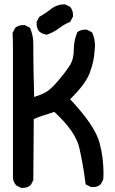

<svg xmlns="http://www.w3.org/2000/svg" viewBox="-20 -870 540 903"><path d="M136.7 -666V-626Q136.7 -564.5 140.6 -414.1Q186.5 -427.7 210 -446.3Q237.3 -467.8 282.2 -525.4Q302.7 -552.7 311.5 -567.4Q327.1 -595.7 327.1 -636.7Q327.1 -677.7 342.8 -716.8L343.8 -718.8Q358.4 -730.5 379.9 -730.5Q382.8 -730.5 388.7 -730.5L413.1 -717.8Q426.8 -687.5 426.8 -655.3Q426.8 -644.5 424.8 -631.8Q422.9 -583 402.3 -528.3Q383.8 -475.6 309.6 -403.3Q426.8 -279.3 448.2 -198.2Q466.8 -128.9 466.8 -55.7Q466.8 -42 465.8 -26.4L454.1 -3.9Q444.3 4.9 435.1 7.3Q425.8 9.8 419.9 9.8Q414.1 9.8 408.2 9.8L382.8 -2.9Q372.1 -89.8 353.5 -172.9Q335.9 -252 235.4 -343.8Q204.1 -333 181.6 -326.2Q159.2 -319.3 138.7 -309.6L136.7 -23.4L125 0Q109.4 13.7 87.9 13.7Q85 13.7 79.1 13.7L56.6 2Q42 -14.6 41 -33.2V-644.5Q41 -679.7 39.1 -714.8L50.8 -738.3Q66.4 -752 87.9 -752Q90.8 -752 96.7 -752L121.1 -739.3Q136.7 -703.1 136.7 -666ZM165 -721.7Q157.2 -730.5 154.8 -739.7Q152.3 -749 152.3 -754.9Q152.3 -760.7 152.3 -766.6L164.1 -790Q193.4 -806.6 220.7 -828.1Q248 -849.6 284.2 -849.6H286.1L309.6 -837.9Q323.2 -822.3 323.2 -800.8Q323.2 -797.9 323.2 -792L310.5 -767.6Q290 -758.8 277.8 -751Q265.6 -743.2 257.8 -737.3Q232.4 -717.8 200.2 -707Q179.7 -709 165 -721.7Z"/></svg>

Font: JasonHandwriting2
Style: SemiBold
Weight: 600
Version: Version 1.04.7